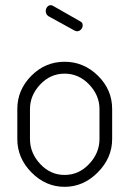

<svg xmlns="http://www.w3.org/2000/svg" viewBox="-20 -717 501 743"><path d="M47 -179V-295Q47 -369 101 -423.5Q155 -478 230 -478Q304 -478 359 -424Q414 -370 414 -295V-179Q414 -106 358.5 -50Q303 6 230 6Q157 6 102 -49.5Q47 -105 47 -179ZM96 -179Q96 -125 135.5 -82.5Q175 -40 230 -40Q285 -40 325 -82.5Q365 -125 365 -179V-295Q365 -348 325 -390Q285 -432 230 -432Q175 -432 135.5 -390Q96 -348 96 -295ZM157 -674Q157 -683 162.5 -690Q168 -697 177 -697Q180 -697 184 -695L291 -634Q300 -630 300 -619Q300 -610 293.5 -603Q287 -596 278 -596Q274 -596 268 -599L168 -654Q157 -661 157 -674Z"/></svg>

Font: Terminal Dosis
Style: Light
Weight: 300
Designer: EdgarTolentino, PabloImpallari, IginoMarini
Foundry: EdgarTolentino, PabloImpallari, IginoMarini
Version: Version 1.006